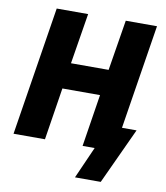

<svg xmlns="http://www.w3.org/2000/svg" viewBox="-94 -783 897 1035"><g transform="rotate(10 354.5 -265.5)"><path d="M387 174 464 0H401L422 -133H670L528 174ZM20 0 132 -705H304L259 -428H465L510 -705H681L569 0H398L443 -286H237L192 0Z"/></g></svg>

Font: Nunito Sans 10pt Condensed Black
Style: Italic
Weight: 900
Width: 3
Italic angle: -9°
Designer: Vernon Adams
Foundry: Vernon Adams
Version: Version 3.101;gftools[0.9.27]